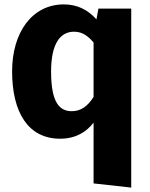

<svg xmlns="http://www.w3.org/2000/svg" viewBox="-20 -612 682 872"><path d="M427 -573 418 -524C378 -569 329 -592 270 -592C126 -592 35 -465 35 -288C35 -103 107 18 253 18C323 18 372 -12 405 -55V221L576 240V-573ZM306 -107C251 -107 212 -145 212 -287C212 -416 255 -468 316 -468C354 -468 379 -449 405 -419V-172C378 -129 347 -107 306 -107Z"/></svg>

Font: Glow Sans SC Normal ExtraBold
Style: Regular
Weight: 800
Designer: Ryoko NISHIZUKA (kana, bopomofo & ideographs); Paul D. Hunt (Latin, Greek & Cyrillic); Sandoll Communications, Soo-young
Version: Version 0.93